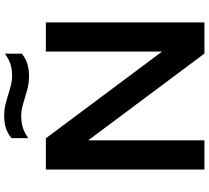

<svg xmlns="http://www.w3.org/2000/svg" viewBox="-59 -915 974 896"><g transform="rotate(-90 428.0 -467.0)"><path d="M635.5 -740H771.5V0H626L221 -542.5V0H85V-740H230.5L635.5 -197.5ZM420.5 -837.5Q393.5 -846 374.2 -850.5Q355 -855 335 -855Q303.5 -855 279.8 -847.2Q256 -839.5 231.5 -822V-900Q252 -918 277.2 -926.2Q302.5 -934.5 338 -934.5Q363 -934.5 384.2 -929.5Q405.5 -924.5 436.5 -915Q463.5 -906.5 482.8 -902Q502 -897.5 522 -897.5Q553.5 -897.5 577.5 -905.5Q601.5 -913.5 625.5 -931V-852.5Q605 -835 579.5 -826.8Q554 -818.5 519 -818.5Q494.5 -818.5 473.8 -823Q453 -827.5 420.5 -837.5Z"/></g></svg>

Font: Encode Sans Expanded SemiBold
Style: Regular
Weight: 600
Width: 7
Designer: Multiple Designers
Foundry: Impallari Type
Version: Version 2.000